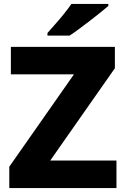

<svg xmlns="http://www.w3.org/2000/svg" viewBox="-20 -951 634 971"><path d="M569 0H27V-108L354 -575H35V-714H561V-606L234 -139H569ZM528 -921Q512 -907 487 -887Q462 -867 433.5 -845Q405 -823 378.5 -803.5Q352 -784 332 -771H220V-784Q236 -803 259 -828.5Q282 -854 304 -881.5Q326 -909 341 -931H528Z"/></svg>

Font: Noto Sans Kannada ExtraBold
Style: Regular
Weight: 800
Designer: Jelle Bosma - Monotype Design Team
Foundry: Monotype Imaging Inc.
Version: Version 2.005; ttfautohint (v1.8.4.7-5d5b)